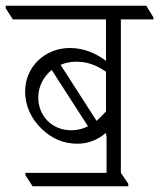

<svg xmlns="http://www.w3.org/2000/svg" viewBox="-51 -643 557 672"><path d="M63 9H398V0L372 -38V-575H486V-582L461 -623H-31V-614L-6 -575H320V-430C285 -456 244 -475 193 -475C110 -475 37 -413 37 -322C37 -271 60 -225 95 -192C128 -160 168 -140 220 -140C261 -140 294 -156 320 -178V-176L322 -163V-38H38V-30ZM216 -427C253 -427 283 -417 320 -392V-253C309 -241 298 -230 287 -220L161 -416C177 -423 195 -427 216 -427ZM83 -302C83 -340 101 -375 130 -398L257 -201C239 -192 220 -187 199 -187C130 -187 83 -238 83 -302Z"/></svg>

Font: Noto Serif Devanagari SemiCondensed Light
Style: Regular
Weight: 300
Width: 4
Designer: Universal Thirst, Indian Type Foundry and the Monotype Design Team
Foundry: Monotype Imaging Inc.
Version: Version 2.004